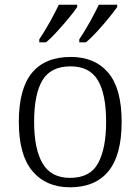

<svg xmlns="http://www.w3.org/2000/svg" viewBox="-20 -786 596 816"><path d="M277 10Q176 10 118 -58.5Q60 -127 60 -268Q60 -408 115.5 -476Q171 -544 281 -544Q383 -544 440 -477Q497 -410 497 -268Q497 -127 441 -58.5Q385 10 277 10ZM278 -30Q363 -30 397 -92.5Q431 -155 431 -268Q431 -387 395.5 -445.5Q360 -504 280 -504Q196 -504 160.5 -445Q125 -386 125 -268Q125 -153 161 -91.5Q197 -30 278 -30ZM317 -619Q338 -650 361 -691Q384 -732 400 -766H478V-756Q466 -739 443 -710.5Q420 -682 393.5 -653Q367 -624 345 -606H317ZM147 -619Q168 -650 191 -691Q214 -732 230 -766H308V-756Q297 -739 273.5 -710.5Q250 -682 223.5 -653Q197 -624 176 -606H147Z"/></svg>

Font: Noto Serif Tamil Light
Style: Regular
Weight: 300
Designer: Indian Type Foundry, Tom Grace, and the Monotype Design Team
Foundry: Monotype Imaging Inc.
Version: Version 2.004; ttfautohint (v1.8.4.7-5d5b)